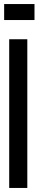

<svg xmlns="http://www.w3.org/2000/svg" viewBox="-24 -929 198 949"><path d="M21.5 0H111V-735H21.5ZM-3.5 -830H146.5V-909H-3.5Z"/></svg>

Font: League Gothic SemiCondensed
Style: Regular
Weight: 400
Width: 4
Designer: The League of Moveable Type
Version: Version 1.600; ttfautohint (v1.8.3)